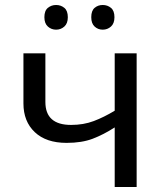

<svg xmlns="http://www.w3.org/2000/svg" viewBox="-20 -750 653 770"><path d="M162 -341Q162 -249 265 -249Q315 -249 356 -264.5Q397 -280 440 -306V-536H528V0H440V-239Q395 -210 351.5 -193.5Q308 -177 247 -177Q165 -177 119.5 -220Q74 -263 74 -335V-536H162ZM158 -681Q158 -707 172 -718.5Q186 -730 205 -730Q224 -730 238 -718.5Q252 -707 252 -681Q252 -656 238 -643.5Q224 -631 205 -631Q186 -631 172 -643.5Q158 -656 158 -681ZM346 -681Q346 -707 359.5 -718.5Q373 -730 392 -730Q411 -730 425 -718.5Q439 -707 439 -681Q439 -656 425 -643.5Q411 -631 392 -631Q373 -631 359.5 -643.5Q346 -656 346 -681Z"/></svg>

Font: Go Noto Current
Style: Regular
Weight: 400
Designer: Monotype Design Team
Foundry: Monotype Imaging Inc.
Version: Version 2.007; ttfautohint (v1.8) -l 8 -r 50 -G 200 -x 14 -D